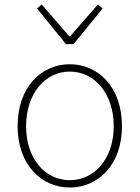

<svg xmlns="http://www.w3.org/2000/svg" viewBox="-20 -828 626 861"><path d="M293 13C419 13 527 -88 527 -262C527 -439 419 -540 293 -540C167 -540 59 -439 59 -262C59 -88 167 13 293 13ZM293 -20C181 -20 97 -118 97 -262C97 -407 181 -507 293 -507C405 -507 490 -407 490 -262C490 -118 405 -20 293 -20ZM276 -630H310L440 -790L419 -808L295 -666H290L167 -808L146 -790Z"/></svg>

Font: Source Han Sans JP VF
Style: Regular
Weight: 250
Designer: Ryoko NISHIZUKA 西塚涼子 (kana, bopomofo & ideographs); Paul D. Hunt (Latin, Greek & Cyrillic); Sandoll Communications 산돌커뮤니
Foundry: Adobe
Version: Version 2.004;hotconv 1.0.118;makeotfexe 2.5.65603